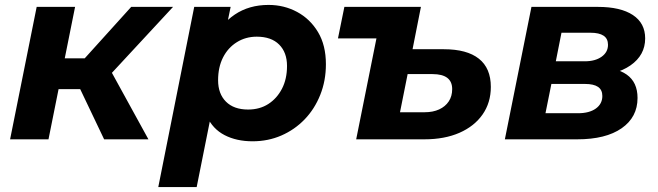

<svg xmlns="http://www.w3.org/2000/svg" viewBox="-20 -566 2672 780"><path d="M403 0 281 -256 410 -315 583 0ZM21 0 129 -538H285L177 0ZM173 -204 196 -329H385L361 -204ZM416 -250 269 -268 513 -538H683Z M1006 8Q941 8 892.5 -17Q844 -42 820 -94.5Q796 -147 803 -230Q809 -326 842.5 -397Q876 -468 934 -507Q992 -546 1071 -546Q1134 -546 1187 -517.5Q1240 -489 1272 -435.5Q1304 -382 1304 -305Q1304 -238 1281 -180.5Q1258 -123 1217.5 -81Q1177 -39 1123 -15.5Q1069 8 1006 8ZM623 194 769 -538H917L895 -431L861 -271L840 -111L779 194ZM988 -121Q1035 -121 1070 -143.5Q1105 -166 1125.5 -205.5Q1146 -245 1146 -298Q1146 -353 1114 -385Q1082 -417 1023 -417Q978 -417 942 -394.5Q906 -372 886 -332.5Q866 -293 866 -240Q866 -185 898 -153Q930 -121 988 -121Z M1574 -410H1353L1379 -538H1690ZM1783 -366Q1877 -366 1925.5 -327.5Q1974 -289 1974 -213Q1974 -149 1940.5 -101Q1907 -53 1846.5 -26.5Q1786 0 1704 0H1427L1535 -538H1690L1656 -366ZM1705 -110Q1739 -110 1764 -121.5Q1789 -133 1803 -154Q1817 -175 1817 -204Q1817 -265 1737 -265H1636L1605 -110Z M2031 0 2139 -538H2409Q2501 -538 2551 -505Q2601 -472 2601 -410Q2601 -342 2541.5 -300.5Q2482 -259 2383 -259L2396 -294Q2482 -294 2526 -263Q2570 -232 2570 -168Q2570 -90 2505.5 -45Q2441 0 2325 0ZM2196 -106H2328Q2374 -106 2400.5 -125Q2427 -144 2427 -176Q2427 -201 2409.5 -213Q2392 -225 2356 -225H2220ZM2238 -317H2356Q2398 -317 2424 -335.5Q2450 -354 2450 -384Q2450 -409 2432 -421Q2414 -433 2379 -433H2261Z"/></svg>

Font: MOST Montserrat
Style: Bold Italic
Weight: 700
Italic angle: -11.3°
Designer: Julieta Ulanovsky
Foundry: Julieta Ulanovsky
Version: Version 8.000;March 11, 2024;FontCreator 15.0.0.2926 64-bit